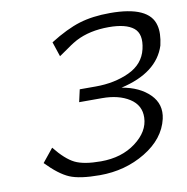

<svg xmlns="http://www.w3.org/2000/svg" viewBox="-81 -789 863 885"><g transform="rotate(-10 350.5 -346.0)"><path d="M70 -82 121 -145Q169 -85 210.5 -64.5Q252 -44 332 -44Q429 -44 495 -93.5Q561 -143 563 -208Q565 -266 515 -298Q465 -330 387 -330H280L293 -388H368Q456 -388 525 -420Q594 -452 610 -520Q626 -589 590 -618Q554 -647 474 -647Q384 -647 319 -613Q301 -603 290 -595.5Q279 -588 263.5 -577Q248 -566 230 -554L207 -623Q285 -672 347 -691Q409 -710 491 -710Q674 -710 697 -616Q707 -579 694 -522Q655 -401 484 -362Q567 -348 614 -301Q661 -254 646 -187Q625 -97 530 -39.5Q435 18 316 18Q222 18 175 -2Q128 -22 70 -82Z"/></g></svg>

Font: Coval
Style: Light Italic
Weight: 300
Foundry: Context Ltd
Version: Version 001.000